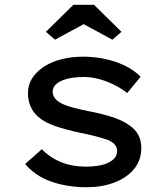

<svg xmlns="http://www.w3.org/2000/svg" viewBox="-20 -773 697 803"><path d="M343 10Q262 10 195.5 -13Q129 -36 85 -87L155 -149Q190 -113 236.5 -94.5Q283 -76 340 -76Q362 -76 385 -79Q408 -82 427.5 -90Q447 -98 458.5 -111Q470 -124 470 -142Q470 -172 430 -188Q410 -195 382 -202.5Q354 -210 318 -217Q258 -230 213 -245Q168 -260 140 -284Q119 -303 108 -327.5Q97 -352 97 -384Q97 -419 115 -446.5Q133 -474 164.5 -494.5Q196 -515 238 -525.5Q280 -536 329 -536Q372 -536 416.5 -527Q461 -518 501 -499Q541 -480 568 -452L512 -384Q488 -403 457 -418.5Q426 -434 393.5 -442.5Q361 -451 332 -451Q308 -451 285 -448Q262 -445 242.5 -437.5Q223 -430 211.5 -417.5Q200 -405 200 -388Q201 -376 207.5 -365.5Q214 -355 226 -347Q244 -335 276.5 -325.5Q309 -316 351 -308Q404 -298 448 -284Q492 -270 521 -249Q546 -232 558.5 -208.5Q571 -185 571 -154Q571 -103 540.5 -66Q510 -29 458 -9.5Q406 10 343 10ZM210 -607 172 -640 287 -753H373L488 -640L450 -607L315 -680H345Z"/></svg>

Font: Lexend Giga
Style: Regular
Weight: 400
Designer: Bonnie Shaver-Troup, Thomas Jockin
Foundry: Lexend
Version: Version 1.007